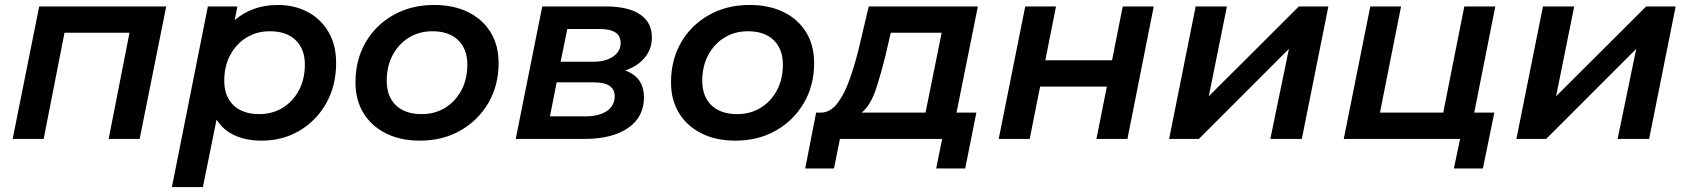

<svg xmlns="http://www.w3.org/2000/svg" viewBox="-20 -560 6806 774"><path d="M31 0 138 -534H650L543 0H418L502 -428H240L156 0Z M1035 7Q972 7 925.5 -14.5Q879 -36 853 -78L798 194H673L818 -534H937L926 -479Q960 -508 1003.5 -524Q1047 -540 1100 -540Q1166 -540 1219 -512.5Q1272 -485 1303.5 -432.5Q1335 -380 1335 -306Q1335 -215 1295.5 -144.5Q1256 -74 1188 -33.5Q1120 7 1035 7ZM1025 -100Q1078 -100 1119.5 -125.5Q1161 -151 1185 -196Q1209 -241 1209 -300Q1209 -362 1172 -398Q1135 -434 1068 -434Q1015 -434 973.5 -408.5Q932 -383 908 -338Q884 -293 884 -234Q884 -172 921 -136Q958 -100 1025 -100Z M1672 7Q1594 7 1535.5 -22.5Q1477 -52 1445 -104.5Q1413 -157 1413 -228Q1413 -318 1453.5 -388.5Q1494 -459 1566 -499.5Q1638 -540 1730 -540Q1809 -540 1867.5 -511Q1926 -482 1958 -429.5Q1990 -377 1990 -306Q1990 -216 1949 -145.5Q1908 -75 1836.5 -34Q1765 7 1672 7ZM1680 -100Q1733 -100 1774.5 -125.5Q1816 -151 1840 -196Q1864 -241 1864 -300Q1864 -362 1827 -398Q1790 -434 1723 -434Q1670 -434 1628.5 -408.5Q1587 -383 1563 -338Q1539 -293 1539 -234Q1539 -171 1576 -135.5Q1613 -100 1680 -100Z M2059 0 2166 -534H2423Q2512 -534 2560 -502Q2608 -470 2608 -409Q2608 -363 2579.5 -328Q2551 -293 2500 -276Q2576 -249 2576 -167Q2576 -89 2512.5 -44.5Q2449 0 2336 0ZM2197 -91H2339Q2395 -91 2426.5 -112.5Q2458 -134 2458 -172Q2458 -228 2374 -228H2224ZM2240 -311H2371Q2421 -311 2451.5 -332Q2482 -353 2482 -387Q2482 -443 2398 -443H2267Z M2944 7Q2866 7 2807.5 -22.5Q2749 -52 2717 -104.5Q2685 -157 2685 -228Q2685 -318 2725.5 -388.5Q2766 -459 2838 -499.5Q2910 -540 3002 -540Q3081 -540 3139.5 -511Q3198 -482 3230 -429.5Q3262 -377 3262 -306Q3262 -216 3221 -145.5Q3180 -75 3108.5 -34Q3037 7 2944 7ZM2952 -100Q3005 -100 3046.5 -125.5Q3088 -151 3112 -196Q3136 -241 3136 -300Q3136 -362 3099 -398Q3062 -434 2995 -434Q2942 -434 2900.5 -408.5Q2859 -383 2835 -338Q2811 -293 2811 -234Q2811 -171 2848 -135.5Q2885 -100 2952 -100Z M3226 119 3270 -106H3292Q3329 -108 3356.5 -144.5Q3384 -181 3404 -237Q3424 -293 3440 -356L3482 -534H3922L3836 -106H3916L3871 119H3754L3778 0H3366L3342 119ZM3711 -106 3776 -428H3571L3550 -338Q3532 -264 3511 -200.5Q3490 -137 3454 -106Z M4006 0 4113 -534H4237L4194 -317H4463L4506 -534H4631L4525 0H4400L4442 -211H4173L4131 0Z M4693 0 4800 -534H4926L4853 -172L5216 -534H5335L5228 0H5101L5176 -363L4813 0Z M5397 0 5504 -534H5628L5543 -106H5798L5883 -534H6008L5923 -106H6004L5958 119H5841L5866 0H5777Z M6093 0 6200 -534H6326L6253 -172L6616 -534H6735L6628 0H6501L6576 -363L6213 0Z"/></svg>

Font: Montserrat SemiBold
Style: Italic
Weight: 600
Italic angle: -11.3°
Designer: Julieta Ulanovsky
Foundry: Julieta Ulanovsky
Version: Version 9.000; ttfautohint (v1.8.4.7-5d5b)